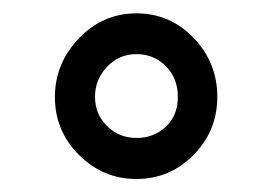

<svg xmlns="http://www.w3.org/2000/svg" viewBox="-20 -741 414 292"><path d="M142.8 -549.3Q161.1 -531.2 187.5 -531.2Q213.9 -531.2 232.2 -548.3Q250.5 -565.4 250.5 -593.8Q250.5 -622.1 232.2 -640.4Q213.9 -658.7 187.5 -658.7Q161.1 -658.7 142.8 -639.4Q124.5 -620.1 124.5 -593.8Q124.5 -567.4 142.8 -549.3ZM100.1 -505.4Q63.5 -542 63.5 -593.3Q63.5 -644.5 99.9 -682.6Q136.2 -720.7 187.5 -720.7Q238.8 -720.7 274.7 -683.1Q310.5 -645.5 310.5 -593.8Q310.5 -542 274.4 -505.4Q238.3 -468.8 187.5 -468.8Q136.7 -468.8 100.1 -505.4Z"/></svg>

Font: RobotoCondensed-Regular
Style: Regular
Weight: 400
Designer: Google
Version: Version 2.001201; 2014